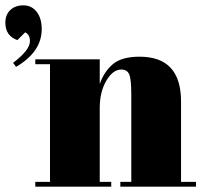

<svg xmlns="http://www.w3.org/2000/svg" viewBox="-71 -698 758 718"><path d="M61 -476H302V-384Q318 -430 351 -458Q384 -486 451 -486Q606 -486 606 -319V-18H662V0H379V-18H420V-343Q420 -403 412 -420.5Q404 -438 383 -438Q351 -438 326.5 -396Q302 -354 302 -294V-18H345V0H61V-18H116V-458H61ZM-11 -448 -22 -463Q41 -511 41 -544Q41 -569 23 -577L-6 -548Q-51 -564 -51 -613Q-51 -643 -32.5 -660.5Q-14 -678 16.5 -678Q47 -678 66 -654Q85 -630 85 -589Q85 -504 -11 -448Z"/></svg>

Font: Abril Fatface
Style: Regular
Weight: 400
Designer: Veronika Burian, Jos Scaglione
Foundry: TypeTogether
Version: Version 1.001